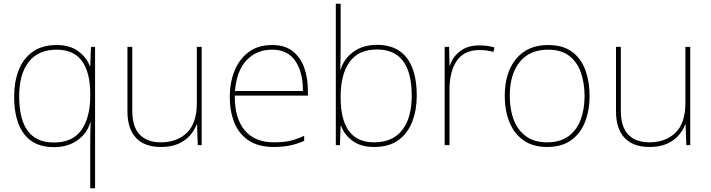

<svg xmlns="http://www.w3.org/2000/svg" viewBox="-20 -780 3822 1032"><path d="M465 -3Q465 -27 465.5 -62Q466 -97 467 -122H465Q449 -64 397 -26.5Q345 11 269 11Q164 11 110 -59Q56 -129 56 -262Q56 -338 79.5 -400.5Q103 -463 154 -500.5Q205 -538 285 -538Q356 -538 401 -504.5Q446 -471 463 -424H465L469 -528H491V232H465ZM269 -14Q370 -14 417.5 -81Q465 -148 465 -265V-275Q465 -391 420.5 -452Q376 -513 285 -513Q186 -513 134.5 -447.5Q83 -382 83 -262Q83 -14 269 -14Z M1064 -528V0H1043L1039 -111H1037Q1026 -81 1002 -53Q978 -25 939.5 -7.5Q901 10 845 10Q757 10 711 -39Q665 -88 665 -182V-528H691V-186Q691 -98 731 -56.5Q771 -15 845 -15Q931 -15 984.5 -66.5Q1038 -118 1038 -226V-528Z M1443 -538Q1511 -538 1553 -505Q1595 -472 1615 -416.5Q1635 -361 1635 -291V-266H1242Q1241 -145 1295 -80Q1349 -15 1452 -15Q1500 -15 1534.5 -22Q1569 -29 1615 -50V-23Q1577 -6 1538.5 2Q1500 10 1452 10Q1369 10 1316.5 -25Q1264 -60 1239.5 -121Q1215 -182 1215 -259Q1215 -334 1240 -397.5Q1265 -461 1315.5 -499.5Q1366 -538 1443 -538ZM1443 -513Q1359 -513 1305.5 -456.5Q1252 -400 1243 -291H1608Q1609 -390 1568 -451.5Q1527 -513 1443 -513Z M1811 -525Q1811 -501 1810.5 -466Q1810 -431 1809 -406H1811Q1828 -464 1879.5 -501.5Q1931 -539 2007 -539Q2112 -539 2166 -469.5Q2220 -400 2220 -266Q2220 -190 2196.5 -127.5Q2173 -65 2122.5 -27.5Q2072 10 1991 10Q1920 10 1875.5 -22.5Q1831 -55 1813 -104H1811L1807 0H1785V-760H1811ZM2007 -514Q1907 -514 1859 -447Q1811 -380 1811 -263V-253Q1811 -137 1855.5 -76Q1900 -15 1991 -15Q2090 -15 2141.5 -80.5Q2193 -146 2193 -266Q2193 -514 2007 -514Z M2557 -536Q2581 -536 2600.5 -533Q2620 -530 2638 -525L2632 -501Q2613 -506 2596.5 -508.5Q2580 -511 2557 -511Q2474 -511 2435 -453Q2396 -395 2396 -297V0H2370V-528H2394L2396 -427H2398Q2412 -473 2452.5 -504.5Q2493 -536 2557 -536Z M3149 -264Q3149 -187 3124.5 -124.5Q3100 -62 3049.5 -26Q2999 10 2920 10Q2844 10 2793.5 -26Q2743 -62 2718 -124Q2693 -186 2693 -264Q2693 -390 2754.5 -464Q2816 -538 2926 -538Q3006 -538 3055 -501.5Q3104 -465 3126.5 -403Q3149 -341 3149 -264ZM2720 -264Q2720 -191 2742 -134.5Q2764 -78 2808.5 -46.5Q2853 -15 2920 -15Q2990 -15 3034.5 -47Q3079 -79 3100.5 -135.5Q3122 -192 3122 -264Q3122 -333 3102.5 -389.5Q3083 -446 3040 -479.5Q2997 -513 2926 -513Q2827 -513 2773.5 -447Q2720 -381 2720 -264Z M3690 -528V0H3669L3665 -111H3663Q3652 -81 3628 -53Q3604 -25 3565.5 -7.5Q3527 10 3471 10Q3383 10 3337 -39Q3291 -88 3291 -182V-528H3317V-186Q3317 -98 3357 -56.5Q3397 -15 3471 -15Q3557 -15 3610.5 -66.5Q3664 -118 3664 -226V-528Z"/></svg>

Font: Noto Sans Gujarati Thin
Style: Regular
Weight: 100
Designer: Jelle Bosma - Monotype Design Team, Universal Thirst
Foundry: Monotype Imaging Inc.
Version: Version 2.106; ttfautohint (v1.8.4.7-5d5b)